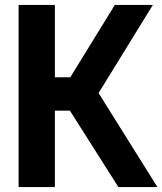

<svg xmlns="http://www.w3.org/2000/svg" viewBox="-20 -760 660 780"><path d="M55.5 0V-740H203V-446H265.5L446.5 -740H601L380.5 -382L619.5 0H461L264 -310.5H203V0Z"/></svg>

Font: Encode Sans Cnd
Style: Bold
Weight: 700
Width: 3
Designer: Multiple Designers
Foundry: Impallari Type
Version: Version 3.002; ttfautohint (v1.8.3) -l 8 -r 50 -G 200 -x 14 